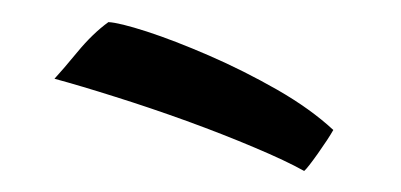

<svg xmlns="http://www.w3.org/2000/svg" viewBox="-20 -726 372 178"><path d="M80.5 -705.5Q90.5 -705 116 -696.8Q141.5 -688.5 173.8 -674.5Q206 -660.5 237 -642.8Q268 -625 289 -605.5Q284.5 -597.5 274.8 -583.8Q265 -570 262 -567.5Q245 -577 216 -589.2Q187 -601.5 153.2 -613.8Q119.5 -626 87 -636.2Q54.5 -646.5 30.5 -653Q37.5 -660.5 51.8 -677.8Q66 -695 80.5 -705.5Z"/></svg>

Font: Grandstander Light
Style: Regular
Weight: 300
Designer: Tyler Finck
Foundry: Etcetera Type Co
Version: Version 1.200; ttfautohint (v1.8.3)